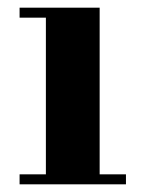

<svg xmlns="http://www.w3.org/2000/svg" viewBox="-20 -480 376 500"><path d="M239.5 -460V-26H308V0H31V-26H99.5V-434H31V-460Z"/></svg>

Font: Bodoni Moda SC 9pt
Style: Bold
Weight: 700
Designer: Owen Earl
Foundry: indestructible type
Version: Version 2.005